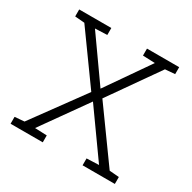

<svg xmlns="http://www.w3.org/2000/svg" viewBox="-158 -868 1023 1024"><g transform="rotate(30 354.0 -355.5)"><path d="M33.2 0V-42.5L91.8 -47.4L321.3 -361.8L104.5 -663.1L45.4 -668V-710.9H243.2V-668L168.9 -665L355 -401.9L537.6 -665L462.9 -668V-710.9H661.1V-668L601.1 -663.1L389.6 -361.8L616.2 -47.4L675.3 -42.5V0H476.6V-42.5L551.8 -45.4L354.5 -322.3L157.7 -45.4L231.4 -42.5V0Z"/></g></svg>

Font: Roboto Slab LO Light
Style: Regular
Weight: 300
Designer: Google
Version: Version 2.000